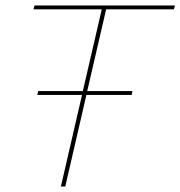

<svg xmlns="http://www.w3.org/2000/svg" viewBox="-20 -680 658 700"><path d="M614 -646H367L298 -348H463L460 -334H295L218 0H202L279 -334H116L119 -348H282L351 -646H102L106 -660H618Z"/></svg>

Font: Elaine Sans Thin
Style: Italic
Weight: 250
Italic angle: -13°
Designer: Wei Huang
Foundry: Wei Huang
Version: Version 2.001;December 24, 2019;FontCreator 12.0.0.2547 64-b